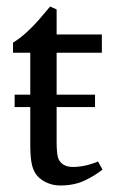

<svg xmlns="http://www.w3.org/2000/svg" viewBox="-20 -562 349 590"><path d="M164 8Q142 8 121 -2Q100 -12 89 -29Q80 -43 76.5 -64Q73 -85 73 -122V-233H25V-271H73V-400H20V-431Q40 -443 61 -462Q82 -481 101 -503Q120 -525 134 -542L154 -533V-456H293V-400H154V-271H272V-233H154V-127Q154 -96 157.5 -80.5Q161 -65 175 -56Q188 -48 209.5 -49Q231 -50 251.5 -55.5Q272 -61 281 -66L295 -41Q270 -21 238.5 -6.5Q207 8 164 8Z"/></svg>

Font: Joan
Style: Regular
Weight: 400
Designer: Paolo Biagini
Version: Version 1.001; ttfautohint (v1.8.4.7-5d5b);gftools[0.9.30]